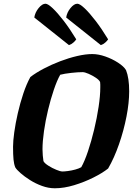

<svg xmlns="http://www.w3.org/2000/svg" viewBox="-20 -1010 717 1030"><path d="M274 0Q240 0 205.5 -12.5Q171 -25 141 -44Q111 -63 90 -81.5Q69 -100 62 -112Q55 -129 52.5 -154Q50 -179 50 -223Q50 -253 56.5 -300.5Q63 -348 75.5 -402.5Q88 -457 105 -508Q122 -559 143 -597Q173 -620 215 -642Q257 -664 303 -681.5Q349 -699 394 -709.5Q439 -720 475 -720Q508 -720 545 -707Q582 -694 613 -674Q644 -654 656 -634Q673 -592 673 -520Q673 -459 658.5 -384.5Q644 -310 618.5 -236.5Q593 -163 560 -106Q530 -82 481 -57.5Q432 -33 377.5 -16.5Q323 0 274 0ZM313 -90Q325 -90 344.5 -92.5Q364 -95 384 -100.5Q404 -106 416 -113Q434 -145 452 -198.5Q470 -252 485 -314.5Q500 -377 509 -437Q518 -497 518 -541Q518 -549 518 -556Q518 -563 517 -570Q512 -581 494 -593Q476 -605 455.5 -614Q435 -623 423 -623Q398 -623 362 -619Q326 -615 303 -609Q286 -579 269 -529Q252 -479 238 -421Q224 -363 216 -307Q208 -251 208 -209Q208 -192 209.5 -176Q211 -160 213 -146Q218 -135 239 -121.5Q260 -108 282.5 -99Q305 -90 313 -90ZM521 -768 335 -916Q339 -943 358 -966.5Q377 -990 395 -990Q408 -990 434 -965.5Q460 -941 493 -898Q526 -855 560 -799Q556 -792 545 -782Q534 -772 521 -768ZM350 -768 164 -916Q168 -943 187 -966.5Q206 -990 224 -990Q237 -990 263 -965.5Q289 -941 322 -898Q355 -855 389 -799Q385 -792 374 -782Q363 -772 350 -768Z"/></svg>

Font: Texturina 72pt 72pt Black
Style: Italic
Weight: 900
Italic angle: -11°
Designer: Guillermo Torres Carreño
Foundry: Omnibus-Type
Version: Version 1.002; ttfautohint (v1.8.3)